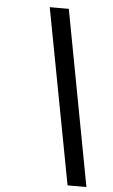

<svg xmlns="http://www.w3.org/2000/svg" viewBox="-58 -776 543 923"><g transform="rotate(5 214.0 -314.0)"><path d="M304 109 144 -737H236L395 109Z"/></g></svg>

Font: Tomorrow
Style: Italic
Weight: 400
Italic angle: -10°
Designer: Tony de Marco, Monica Rizzolli
Foundry: Just in Type
Version: Version 2.002